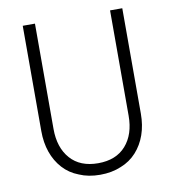

<svg xmlns="http://www.w3.org/2000/svg" viewBox="-80 -770 766 851"><g transform="rotate(-10 303.0 -345.0)"><path d="M134 -226V-700H79V-226Q79 -174 94 -131Q109 -88 138 -56Q167 -24 209 -8Q250 10 303 10Q356 10 398 -8Q439 -24 468 -56Q497 -88 512 -131Q527 -174 527 -226V-700H472V-226Q472 -142 428 -92Q384 -42 303 -42Q222 -42 178 -92Q134 -142 134 -226Z"/></g></svg>

Font: NM-font
Style: Light
Weight: 500
Designer: ""
Foundry: ""
Version: ""